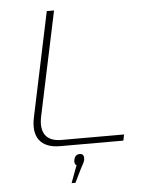

<svg xmlns="http://www.w3.org/2000/svg" viewBox="-58 -716 701 948"><g transform="rotate(-5 292.5 -241.5)"><path d="M210 -670 101 -153C80 -56 122 0 217 0H531L537 -30H226C151 -30 120 -75 137 -155L246 -670ZM258 187H277L311 118C321 98 328 89 330 77V76C333 57 325 47 311 47C294 47 285 57 281 75V76C280 86 281 96 290 101Z"/></g></svg>

Font: LT Wave Text Thin Italic
Style: Regular
Weight: 100
Designer: Daniel Lyons
Version: Version 2.5 (Glyphs App)